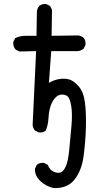

<svg xmlns="http://www.w3.org/2000/svg" viewBox="-20 -827 540 968"><path d="M250 121.1Q209 111.3 181.6 84Q154.3 56.6 156.2 23.4L166 3.9Q179.7 -7.8 201.2 -5.9L220.7 3.9Q230.5 29.3 249.5 38.1Q268.6 46.9 283.7 43Q298.8 39.1 311 13.7Q323.2 -11.7 329.1 -71.8Q335 -131.8 340.3 -192.9Q345.7 -253.9 338.9 -293.9Q332 -334 318.8 -342.8Q305.7 -351.6 288.6 -350.1Q271.5 -348.6 256.8 -332Q242.2 -315.4 234.4 -291Q226.6 -266.6 224.6 -232.4Q222.7 -198.2 210.9 -168.9Q197.3 -157.2 175.8 -159.2L156.2 -168.9Q146.5 -180.7 144.5 -196.3L162.1 -569.3L78.1 -567.4L58.6 -577.1Q44.9 -592.8 46.9 -615.2L56.6 -634.8Q80.1 -646.5 108.4 -646.5Q136.7 -646.5 164.1 -646.5L166 -769.5Q168 -785.2 177.7 -796.9Q191.4 -808.6 212.9 -806.6L232.4 -796.9L242.2 -777.3L240.2 -646.5L374 -648.4Q389.6 -646.5 401.4 -636.7Q413.1 -623 411.1 -600.6L401.4 -581.1Q387.7 -571.3 372.1 -569.3H238.3L226.6 -409.2Q250 -422.9 274.9 -427.7Q299.8 -432.6 324.2 -427.7Q348.6 -422.9 375 -393.6Q401.4 -364.3 408.2 -310.5Q415 -256.8 413.1 -184.6Q411.1 -112.3 401.4 -39.6Q391.6 33.2 355.5 78.6Q319.3 124 250 121.1Z"/></svg>

Font: JasonHandwriting1
Style: Regular
Weight: 400
Version: Version 1.48.20